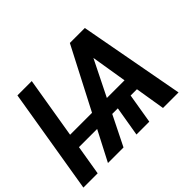

<svg xmlns="http://www.w3.org/2000/svg" viewBox="-151 -988 1249 1249"><g transform="rotate(-45 473.0 -364.0)"><path d="M436 -304.2 419.9 -206.5H127L143.6 -304.2ZM246.1 -727.5 125 0H-6.3L114.3 -727.5ZM691.4 -661.6 362.8 0H219.7L596.7 -727.5H680.2ZM726.1 0 617.2 -666.5 650.9 -727.5H734.4L869.1 0ZM775.9 -304.2 759.3 -206.1H381.8L398.4 -304.2ZM643.6 -261.2 600.1 0H481.9L525.9 -261.2Z"/></g></svg>

Font: Inter Tight SemiBold
Style: Italic
Weight: 600
Italic angle: -9.39999°
Designer: Rasmus Andersson
Foundry: rsms
Version: Version 3.004